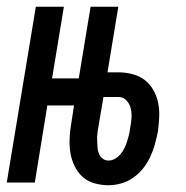

<svg xmlns="http://www.w3.org/2000/svg" viewBox="-29 -540 549 568"><path d="M292 8Q270 8 249.5 2Q229 -4 214.5 -17.5Q200 -31 191 -50Q182 -69 179 -89.5Q176 -110 177 -132Q178 -154 182 -176L190 -228H111L74 0H-9L77 -520H160L125 -308H204L239 -520H321L289 -326H322Q343 -326 363.5 -320.5Q384 -315 399.5 -303Q415 -291 425 -273Q435 -255 439 -235Q443 -215 442 -193.5Q441 -172 438 -150Q434 -131 429 -112.5Q424 -94 415.5 -76Q407 -58 394.5 -42Q382 -26 365.5 -14.5Q349 -3 330 2.5Q311 8 292 8ZM292 -65Q302 -65 311.5 -70.5Q321 -76 328 -84.5Q335 -93 339.5 -102.5Q344 -112 347 -121.5Q350 -131 352.5 -141Q355 -151 356 -161Q359 -176 360 -190.5Q361 -205 358 -218.5Q355 -232 345.5 -242.5Q336 -253 322 -253H277L262 -164Q260 -154 259 -144Q258 -134 258.5 -124Q259 -114 259.5 -104Q260 -94 263.5 -85.5Q267 -77 274.5 -71Q282 -65 292 -65Z"/></svg>

Font: Iosevka Medium
Style: Italic
Weight: 500
Italic angle: -9°
Monospace: yes
Designer: Belleve Invis
Foundry: Belleve Invis
Version: Version 32.5.0; ttfautohint (v1.8.4)